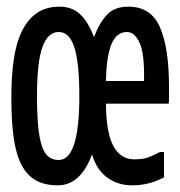

<svg xmlns="http://www.w3.org/2000/svg" viewBox="-20 -557 540 576"><path d="M256 -94Q240 -49 214 -25Q188 -1 153 -1Q114 -1 87.5 -16Q61 -31 44.5 -62.5Q28 -94 21 -144Q14 -194 14 -265Q14 -329 21.5 -379.5Q29 -430 46.5 -465Q64 -500 91.5 -518.5Q119 -537 159 -537Q195 -537 219 -515.5Q243 -494 262 -446Q279 -490 301.5 -513.5Q324 -537 365 -537Q433 -537 460 -475Q487 -413 487 -296Q487 -277 487 -264.5Q487 -252 486 -246H298Q298 -79 383 -79Q409 -79 425 -85Q441 -91 460 -101H472V-25Q452 -14 428 -7.5Q404 -1 376 -1Q334 -1 302 -24Q270 -47 256 -94ZM218 -268Q218 -321 214 -358Q210 -395 202 -418Q194 -441 182.5 -451Q171 -461 156 -461Q124 -461 107.5 -416.5Q91 -372 91 -268Q91 -215 94.5 -178.5Q98 -142 105.5 -119.5Q113 -97 125.5 -87Q138 -77 156 -77Q218 -77 218 -268ZM412 -314Q414 -395 399 -428Q384 -461 361 -461Q329 -461 314 -423.5Q299 -386 298 -314Z"/></svg>

Font: D2Coding ligature
Style: Regular
Weight: 400
Monospace: yes
Designer: Yong-Rak Park; Jeong-Hwan Yoon; Sang-Min Lee;
Foundry: NHN Corporation
Version: Version 1.3.2; Build 20180524